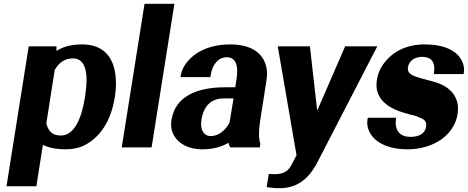

<svg xmlns="http://www.w3.org/2000/svg" viewBox="-20 -770 2444 1003"><path d="M14 203H170L204 -13C231 0 269 10 323 10C357 10 391 4 419 -10C505 -52 561 -143 579 -259L581 -270C587 -310 587 -346 583 -379C572 -468 524 -538 409 -538C351 -538 310 -526 275 -504V-528H130ZM222 -125 266 -405C288 -442 317 -465 361 -465C432 -465 442 -377 425 -272L423 -257C406 -152 368 -62 298 -62C254 -62 232 -85 222 -125Z M616 0H772L891 -750H735Z M876 -144C872 -121 873 -101 880 -82C899 -28 955 10 1038 10C1095 10 1140 -4 1173 -24C1176 -15 1178 -7 1184 0H1337L1340 -18C1331 -49 1331 -85 1338 -132L1372 -350C1377 -381 1376 -409 1368 -432C1347 -501 1282 -538 1182 -538C1112 -538 1053 -521 1007 -491C970 -466 932 -426 924 -374L923 -367H1079L1080 -374C1090 -440 1125 -471 1164 -471C1210 -471 1228 -432 1215 -353L1209 -314H1154C1019 -314 896 -272 876 -144ZM1032 -143C1045 -227 1093 -256 1150 -256H1200L1179 -129C1157 -88 1121 -59 1080 -59C1047 -59 1024 -90 1032 -143Z M1431 -528 1529 41 1507 83C1489 123 1463 140 1413 140C1407 140 1400 139 1392 139H1384L1373 207C1393 211 1415 213 1442 213C1546 213 1603 147 1640 74L1951 -528H1783L1637 -192L1599 -528Z M1900 -148C1897 -129 1898 -109 1906 -90C1931 -28 2004 10 2110 10C2179 10 2240 -10 2286 -42C2324 -70 2360 -112 2370 -172C2375 -201 2373 -227 2365 -248C2349 -291 2315 -318 2271 -335C2236 -348 2184 -358 2151 -370C2127 -379 2107 -390 2111 -418C2117 -454 2147 -473 2186 -473C2232 -473 2256 -446 2247 -390L2246 -383H2402L2403 -390C2407 -413 2402 -432 2394 -450C2368 -507 2298 -538 2197 -538C2129 -538 2072 -518 2029 -484C1993 -455 1958 -412 1949 -354C1945 -328 1946 -306 1953 -286C1976 -222 2043 -192 2115 -174L2114 -173H2115C2136 -169 2153 -165 2165 -159C2192 -148 2211 -140 2206 -108C2200 -71 2168 -55 2124 -55C2073 -55 2041 -83 2048 -148L2050 -155H1902Z"/></svg>

Font: Aerodynamic
Style: BdObl
Weight: 500
Designer: Google
Version: Version 2.000980; 2014